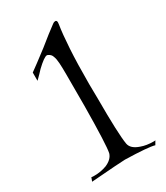

<svg xmlns="http://www.w3.org/2000/svg" viewBox="-176 -768 732 847"><g transform="rotate(-30 190.5 -344.5)"><path d="M36 3 43 -16Q47 -15 51 -15Q55 -15 60 -15Q91 -15 121 -26Q156 -41 164 -68Q168 -86 170.5 -144.5Q173 -203 174 -303V-464Q174 -499 172.5 -522Q171 -545 166 -557Q162 -572 146 -579L142 -580Q128 -580 88 -542Q81 -534 71 -524Q61 -514 50 -503V-545Q64 -555 87.5 -572.5Q111 -590 145 -616Q172 -638 195 -656Q218 -674 236 -687Q242 -692 249 -692Q257 -692 257 -681Q257 -675 256 -671Q249 -628 244.5 -554.5Q240 -481 240 -377L241 -302Q241 -121 250 -68Q255 -39 297 -25Q324 -15 360 -15Q367 -15 369 -16L358 3Q328 -6 210 -9Q191 -9 36 3Z"/></g></svg>

Font: Gideon Roman
Style: Regular
Weight: 400
Designer: Robert E. Leuschke
Foundry: Robert E. Leuschke
Version: Version 2.010